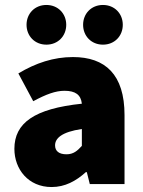

<svg xmlns="http://www.w3.org/2000/svg" viewBox="-20 -742 576 774"><path d="M188 12C242 12 286 -12 326 -48H330L342 0H482V-278C482 -442 404 -512 274 -512C196 -512 124 -488 54 -446L114 -334C166 -362 204 -376 240 -376C284 -376 306 -360 310 -324C118 -304 38 -246 38 -142C38 -60 94 12 188 12ZM248 -120C218 -120 202 -133 202 -156C202 -184 228 -210 310 -222V-154C292 -134 276 -120 248 -120ZM167 -562C214 -562 247 -597 247 -642C247 -687 214 -722 167 -722C120 -722 87 -687 87 -642C87 -597 120 -562 167 -562ZM395 -562C442 -562 475 -597 475 -642C475 -687 442 -722 395 -722C348 -722 315 -687 315 -642C315 -597 348 -562 395 -562Z"/></svg>

Font: Giro Sans Black
Style: Regular
Weight: 900
Designer: Paul D. Hunt
Foundry: Adobe Systems Incorporated
Version: Version 1.000;PS 1.0;hotconv 1.0.88;makeotf.lib2.5.647800